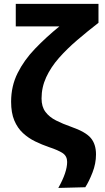

<svg xmlns="http://www.w3.org/2000/svg" viewBox="-20 -752 530 968"><path d="M274 195.5Q318.5 116.5 318.5 64.5Q318.5 35 296 20Q273.5 5 226.5 -10.5Q191.5 -22.5 157.5 -39Q123.5 -55.5 96 -80.8Q68.5 -106 52.2 -144.5Q36 -183 36 -239Q36 -318 68.8 -383.5Q101.5 -449 156.8 -506.5Q212 -564 279.5 -619H59.5V-732.5H476.5V-637Q421 -594 369.5 -550Q318 -506 277.2 -459.8Q236.5 -413.5 213 -362.8Q189.5 -312 189.5 -255.5Q189.5 -214 209.2 -187.8Q229 -161.5 262.8 -144.5Q296.5 -127.5 338 -113Q411.5 -87.5 437.8 -56.2Q464 -25 464 26.5Q464 73 446.2 118.2Q428.5 163.5 410 192Z"/></svg>

Font: Heraclito
Style: Bold
Weight: 700
Designer: Kostas Bartsokas (font) & Cristiano Sobral (main changes)
Foundry: Kostas Bartsokas (font) & Cristiano Sobral (main changes)
Version: Version 1.00;July 8, 2020;FontCreator 13.0.0.2655 64-bit